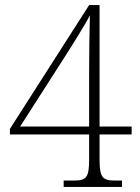

<svg xmlns="http://www.w3.org/2000/svg" viewBox="-20 -734 551 754"><path d="M230 0H459V-25H433C384 -25 371 -35 371 -107V-206H497V-237H371V-714H330L19 -228V-206H330V-107C330 -35 318 -25 269 -25H230ZM59 -237 232 -507C261 -552 322 -650 333 -674C331 -612 330 -504 330 -446V-237Z"/></svg>

Font: Noto Serif Bengali SemiCondensed ExtraLight
Style: Regular
Weight: 200
Width: 4
Designer: Juan Bruce, Universal Thirst, Indian Type Foundry and the Monotype Design Team.
Foundry: Monotype Imaging Inc.
Version: Version 2.003